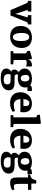

<svg xmlns="http://www.w3.org/2000/svg" viewBox="1961 -2797 1095 5057"><g transform="rotate(90 2508.5 -268.5)"><path d="M246.1 2.4H387.2L568.4 -441.9L624.5 -459.5V-546.4H379.4V-459L438.5 -445.8L367.2 -215.8L346.2 -122.1L319.8 -214.4L240.2 -445.3L283.7 -459.5V-546.4H2V-460.4L52.2 -447.3Z M663.6 -273.9C661.6 -117.2 740.7 12.2 948.7 11.7C1103.5 11.2 1243.7 -83 1243.7 -288.6C1243.7 -470.2 1136.7 -564.5 962.4 -562.5C808.6 -560.5 666 -474.1 663.6 -273.9ZM954.1 -59.6C866.7 -59.6 847.2 -204.1 847.2 -287.6C847.2 -383.3 867.2 -491.2 958 -491.2C1045.4 -491.2 1060.1 -373 1060.1 -280.3C1060.1 -177.2 1044.9 -59.6 954.1 -59.6Z M1327.1 0H1673.8V-66.4L1560.1 -83V-406.7C1565.4 -410.2 1591.8 -425.3 1647 -425.3C1669.4 -425.3 1714.4 -417 1730.5 -401.9V-556.2C1722.2 -560.1 1700.7 -562 1677.7 -562C1637.2 -562 1553.7 -522.9 1537.1 -457.5V-553.2L1502 -562L1320.8 -508.3V-446.8L1387.2 -399.9V-78.6L1327.1 -66.4Z M1867.2 -17.1C1829.6 5.4 1784.7 48.3 1784.7 114.7C1784.7 216.8 1883.3 259.3 2035.2 259.3C2248 259.3 2359.4 166 2359.4 54.2C2359.4 -60.1 2296.9 -105.5 2123.5 -105.5H2009.3C1964.8 -105.5 1939.5 -121.1 1939.5 -160.6C1939.5 -171.4 1942.4 -184.6 1947.3 -196.3C1973.1 -191.4 2002 -189 2033.2 -189C2178.7 -189 2284.7 -251.5 2284.7 -383.8C2284.7 -406.2 2281.7 -426.3 2275.9 -444.3H2377V-561.5H2334C2267.1 -561.5 2237.8 -542 2225.1 -516.1C2182.6 -548.8 2120.1 -563 2046.4 -562C1918 -560.1 1784.2 -504.9 1784.2 -367.7C1784.2 -296.4 1819.3 -246.6 1878.9 -218.3C1844.7 -189.9 1812.5 -140.1 1812.5 -109.4C1812.5 -70.3 1816.9 -36.6 1867.2 -17.1ZM2044.9 -267.1C1971.2 -267.1 1953.1 -330.6 1953.1 -405.3C1953.1 -470.2 1996.6 -493.7 2036.1 -493.7C2094.2 -493.7 2125.5 -451.7 2125.5 -377.9C2125.5 -323.7 2106 -267.1 2044.9 -267.1ZM1930.7 67.4C1930.7 35.2 1937 13.7 1945.3 -2C1962.9 -0.5 1982.4 0 2004.9 0H2091.3C2202.6 0 2201.2 51.8 2201.2 92.8C2201.2 165.5 2154.3 181.6 2067.9 181.6C1988.3 181.6 1930.7 143.6 1930.7 67.4Z M2409.7 -259.3C2409.7 -87.9 2509.3 10.3 2686.5 13.7C2781.2 15.6 2876.5 -14.6 2926.3 -56.2L2900.4 -117.2C2847.7 -93.8 2792 -84.5 2744.6 -84.5C2648.9 -84.5 2598.6 -144 2589.8 -258.8H2930.2C2934.1 -286.1 2938.5 -317.4 2937 -357.9C2932.6 -477.1 2867.7 -562 2709.5 -562C2522 -562 2409.7 -426.3 2409.7 -259.3ZM2590.3 -337.4C2595.2 -412.6 2618.2 -493.7 2693.8 -493.7C2714.8 -493.7 2730 -489.3 2741.7 -481C2781.2 -453.1 2772.9 -385.3 2769 -337.4Z M3013.2 0H3329.1V-66.4L3243.7 -81.1V-787.1L3215.3 -795.9L3004.9 -772V-703.6L3070.8 -675.8V-78.6L3013.2 -66.4Z M3373.5 -259.3C3373.5 -87.9 3473.1 10.3 3650.4 13.7C3745.1 15.6 3840.3 -14.6 3890.1 -56.2L3864.3 -117.2C3811.5 -93.8 3755.9 -84.5 3708.5 -84.5C3612.8 -84.5 3562.5 -144 3553.7 -258.8H3894C3897.9 -286.1 3902.3 -317.4 3900.9 -357.9C3896.5 -477.1 3831.5 -562 3673.3 -562C3485.8 -562 3373.5 -426.3 3373.5 -259.3ZM3554.2 -337.4C3559.1 -412.6 3582 -493.7 3657.7 -493.7C3678.7 -493.7 3693.8 -489.3 3705.6 -481C3745.1 -453.1 3736.8 -385.3 3732.9 -337.4Z M4059.1 -17.1C4021.5 5.4 3976.6 48.3 3976.6 114.7C3976.6 216.8 4075.2 259.3 4227.1 259.3C4439.9 259.3 4551.3 166 4551.3 54.2C4551.3 -60.1 4488.8 -105.5 4315.4 -105.5H4201.2C4156.7 -105.5 4131.3 -121.1 4131.3 -160.6C4131.3 -171.4 4134.3 -184.6 4139.2 -196.3C4165 -191.4 4193.8 -189 4225.1 -189C4370.6 -189 4476.6 -251.5 4476.6 -383.8C4476.6 -406.2 4473.6 -426.3 4467.8 -444.3H4568.8V-561.5H4525.9C4459 -561.5 4429.7 -542 4417 -516.1C4374.5 -548.8 4312 -563 4238.3 -562C4109.9 -560.1 3976.1 -504.9 3976.1 -367.7C3976.1 -296.4 4011.2 -246.6 4070.8 -218.3C4036.6 -189.9 4004.4 -140.1 4004.4 -109.4C4004.4 -70.3 4008.8 -36.6 4059.1 -17.1ZM4236.8 -267.1C4163.1 -267.1 4145 -330.6 4145 -405.3C4145 -470.2 4188.5 -493.7 4228 -493.7C4286.1 -493.7 4317.4 -451.7 4317.4 -377.9C4317.4 -323.7 4297.9 -267.1 4236.8 -267.1ZM4122.6 67.4C4122.6 35.2 4128.9 13.7 4137.2 -2C4154.8 -0.5 4174.3 0 4196.8 0H4283.2C4394.5 0 4393.1 51.8 4393.1 92.8C4393.1 165.5 4346.2 181.6 4259.8 181.6C4180.2 181.6 4122.6 143.6 4122.6 67.4Z M4654.3 -168.5C4654.3 -43.9 4682.6 11.7 4795.4 11.7C4882.8 11.7 4961.9 -16.6 4992.7 -48.8L4967.3 -104C4949.7 -93.3 4908.7 -86.9 4882.3 -86.9C4835.9 -86.9 4822.3 -106.4 4822.3 -280.8V-459H4981.4V-546.4H4814.5V-676.8H4732.4C4710.9 -606.9 4689.9 -568.4 4669.4 -549.8C4647.5 -530.3 4615.7 -520 4580.1 -514.2V-459H4654.3Z"/></g></svg>

Font: Merriweather
Style: Heavy
Weight: 900
Designer: Eben Sorkin ( eben@eyebytes.com )
Foundry: Sorkin Type Co.
Version: Version 1.003